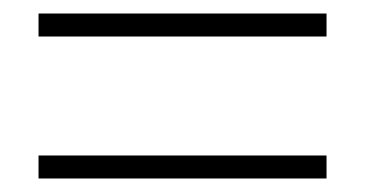

<svg xmlns="http://www.w3.org/2000/svg" viewBox="-20 -454 540 284"><path d="M463 -224V-190H37V-224ZM463 -434V-400H37V-434Z"/></svg>

Font: Blinker ExtraLight
Style: Regular
Weight: 200
Designer: Juergen Huber
Foundry: supertype
Version: Version 1.017;hotconv 1.0.117;makeotfexe 2.5.65602